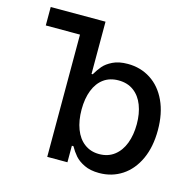

<svg xmlns="http://www.w3.org/2000/svg" viewBox="-105 -814 943 932"><g transform="rotate(15 366.5 -348.0)"><path d="M209 -614.3H37.1V-707H312.5V-444.3H318.4Q333 -469.2 349.1 -488.3Q365.2 -507.3 395.5 -522.2Q425.8 -537.1 470.7 -537.1Q535.2 -537.1 585.9 -504.4Q636.7 -471.7 665.5 -409.9Q694.3 -348.1 694.3 -263.7Q694.3 -179.7 665.8 -117.7Q637.2 -55.7 586.7 -22.5Q536.1 10.7 471.7 10.7Q427.2 10.7 396.7 -4.2Q366.2 -19 349.1 -38.8Q332 -58.6 318.4 -83H310.5V0H209ZM448.2 -78.1Q492.7 -78.1 524.2 -102.3Q555.7 -126.5 571.8 -168.9Q587.9 -211.4 587.9 -265.6Q587.9 -318.8 572 -360.1Q556.2 -401.4 524.7 -424.8Q493.2 -448.2 448.2 -448.2Q404.3 -448.2 373.5 -425.8Q342.8 -403.3 326.7 -362.1Q310.5 -320.8 310.5 -265.6Q310.5 -210 326.7 -167.5Q342.8 -125 374 -101.6Q405.3 -78.1 448.2 -78.1Z"/></g></svg>

Font: Pretendard Medium
Style: Regular
Weight: 500
Designer: Base glyphs from Inter by Rasmus Andersson; Hangeul glyphs from Noto Sans CJK(Source Han Sans) by Jang Soo-young and Kan
Foundry: Kil Hyung-jin
Version: Version 1.309